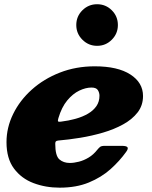

<svg xmlns="http://www.w3.org/2000/svg" viewBox="-20 -846 700 886"><path d="M428 -634.5Q468 -634.5 496 -662.8Q524 -691 524 -730.5Q524 -770.5 496 -798.5Q468 -826.5 428 -826.5Q388.5 -826.5 360.2 -798.5Q332 -770.5 332 -730.5Q332 -691 360.2 -662.8Q388.5 -634.5 428 -634.5ZM10 -190Q10 -114.5 44.5 -68.2Q79 -22 134.8 -1Q190.5 20 255 20Q332 20 389.8 -3.8Q447.5 -27.5 489.8 -65.2Q532 -103 562 -145Q573 -160 568.2 -166.5Q563.5 -173 541.5 -173H464.5Q448 -173 442 -168.2Q436 -163.5 429.5 -155.5Q411 -132 388.8 -118.8Q366.5 -105.5 343.8 -99.8Q321 -94 302 -94Q273 -94 254 -110.5Q235 -127 235 -182.5Q235 -190 237.5 -193.2Q240 -196.5 249 -197.5Q296.5 -201.5 350.2 -210.2Q404 -219 455.2 -234Q506.5 -249 548.2 -272Q590 -295 615 -327.2Q640 -359.5 640 -403Q640 -464.5 581.8 -502.2Q523.5 -540 417 -540Q330.5 -540 256.2 -511Q182 -482 126.8 -432.5Q71.5 -383 40.8 -320.2Q10 -257.5 10 -190ZM260.5 -284.5Q250 -283 248 -286.2Q246 -289.5 249.5 -301Q264.5 -351.5 290.2 -382.5Q316 -413.5 345.8 -427.8Q375.5 -442 402 -442Q424 -442 431.5 -430.2Q439 -418.5 439 -404Q439 -377 425 -356.5Q411 -336 386.2 -321.5Q361.5 -307 329.2 -298Q297 -289 260.5 -284.5Z"/></svg>

Font: Besley Black
Style: Italic
Weight: 900
Italic angle: -13°
Designer: Owen Earl
Foundry: indestructible type*
Version: Version 2.001